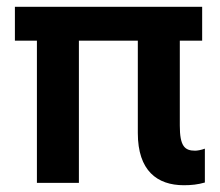

<svg xmlns="http://www.w3.org/2000/svg" viewBox="-20 -540 650 567"><path d="M523 7C545 7 564 5 585 -1V-101C574 -97 563 -95 556 -95C525 -95 511 -109 511 -169V-420H577V-520H24V-420H89V0H213V-420H387V-147C387 -36 444 7 523 7Z"/></svg>

Font: Fixel Display SemiBold
Style: Italic
Weight: 600
Italic angle: -10°
Designer: AlfaBravo + MacPaw
Foundry: Kyrylo Tkachov, Marchela Mozhyna, Serhii Makarenko, Maria Weinstein, Zakhar Kryvoshyya
Version: Version 1.210;Glyphs 3.2 (3217)